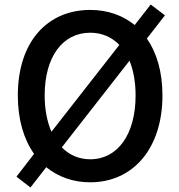

<svg xmlns="http://www.w3.org/2000/svg" viewBox="-20 -794 794 851"><path d="M380 14C568 14 700 -134 700 -371C700 -475 675 -560 631 -623L711 -726L648 -774L577 -683C524 -726 457 -750 380 -750C190 -750 59 -609 59 -371C59 -265 85 -177 131 -112L53 -11L115 37L185 -53C238 -10 304 14 380 14ZM380 -88C330 -88 287 -107 254 -141L554 -525C571 -483 581 -431 581 -371C581 -199 502 -88 380 -88ZM208 -210C189 -254 178 -308 178 -371C178 -543 258 -649 380 -649C431 -649 475 -630 509 -595Z"/></svg>

Font: Noto Sans CJK SC Medium
Style: Regular
Weight: 500
Designer: Ryoko NISHIZUKA 西塚涼子 (kana, bopomofo & ideographs); Paul D. Hunt (Latin, Greek & Cyrillic); Sandoll Communications 산돌커뮤니
Foundry: Adobe
Version: Version 2.004;hotconv 1.0.118;makeotfexe 2.5.65603